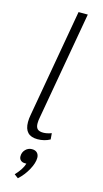

<svg xmlns="http://www.w3.org/2000/svg" viewBox="-148 -787 582 1082"><g transform="rotate(15 143.0 -245.5)"><path d="M52 -70Q52 -91 56 -111L167 -742H221L110 -113Q106 -94 106 -77Q106 -54 116.5 -44Q127 -34 150 -34Q172 -34 198 -44L201 -8Q168 10 128 10Q52 10 52 -70ZM155 112Q155 142 133.5 181.5Q112 221 79 251L56 234Q95 192 104 159H95Q80 159 70.5 150.5Q61 142 61 127Q61 104 76.5 88Q92 72 114 72Q134 72 144.5 83Q155 94 155 112Z"/></g></svg>

Font: Sarabun ExtraLight
Style: Italic
Weight: 275
Italic angle: -10°
Designer: Suppakit Chalermlarp | Katatrad Co.,Ltd.
Foundry: Cadson Demak Co.,Ltd.
Version: Version 1.000; ttfautohint (v1.6)